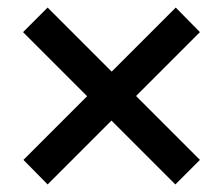

<svg xmlns="http://www.w3.org/2000/svg" viewBox="-20 -577 590 508"><path d="M444 -89 41 -492 106 -557 509 -154ZM509 -492 106 -89 42 -154 445 -557Z"/></svg>

Font: Source Serif 4 18pt
Style: Bold
Weight: 700
Designer: Frank Grießhammer
Foundry: Adobe Systems Incorporated
Version: Version 4.004;hotconv 1.0.116;makeotfexe 2.5.65601